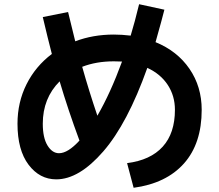

<svg xmlns="http://www.w3.org/2000/svg" viewBox="-20 -834 1040 911"><path d="M718 -634Q821 -592 879 -507.5Q937 -423 937 -313Q937 -153 853 -58.5Q769 36 614 57L583 -60Q694 -74 752 -138Q810 -202 810 -313Q810 -379 776 -431Q742 -483 679 -512Q585 -248 470 -115.5Q355 17 247 17Q168 17 115.5 -52.5Q63 -122 63 -247Q63 -349 106 -434.5Q149 -520 226 -578Q207 -651 183 -753L303 -777Q323 -693 337 -638Q421 -670 520 -670Q558 -670 600 -665Q620 -731 640 -814L760 -788Q750 -747 718 -634ZM559 -542Q546 -543 520 -543Q437 -543 370 -517Q402 -403 442 -285Q504 -392 559 -542ZM357 -167Q303 -313 263 -448Q183 -368 183 -247Q183 -180 205.5 -143.5Q228 -107 260 -107Q302 -107 357 -167Z"/></svg>

Font: M PLUS 1p
Style: Bold
Weight: 700
Version: Version 1.062